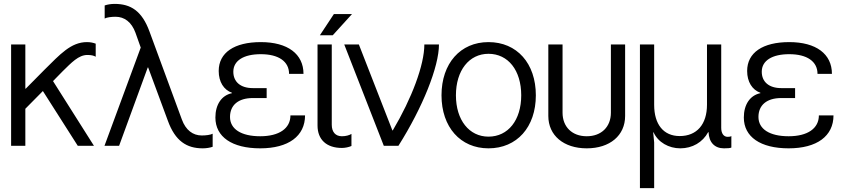

<svg xmlns="http://www.w3.org/2000/svg" viewBox="-20 -748 4323 985"><path d="M37 -520V0H110V-190L200 -281L379 0H462L252 -332L302 -383C346 -426 383 -466 428 -466C448 -466 461 -463 471 -457V-524C457 -529 444 -532 426 -532C344 -532 288 -469 209 -391L112 -293H110V-520Z M591 0 738 -402H740L841 -129C879 -24 938 13 1020 13C1038 13 1057 10 1071 5V-62C1060 -56 1037 -53 1015 -53C970 -53 933 -80 913 -135L747 -586C708 -693 650 -728 568 -728C550 -728 531 -725 517 -720V-653C528 -659 551 -662 573 -662C618 -662 655 -635 675 -580L702 -504L516 0Z M1160 -148C1160 -209 1203 -245 1277 -245H1348V-296H1277C1214 -296 1177 -328 1177 -380C1177 -437 1230 -470 1318 -470C1409 -470 1463 -433 1463 -369H1537C1537 -471 1456 -532 1318 -532C1182 -532 1102 -478 1102 -384C1102 -328 1128 -287 1170 -272V-270C1117 -259 1085 -212 1085 -145C1085 -46 1170 13 1315 13C1460 13 1545 -50 1545 -156H1470C1470 -89 1412 -49 1315 -49C1217 -49 1160 -86 1160 -148Z M1609 -104C1609 -32 1655 11 1734 11C1751 11 1769 7 1783 1V-61C1772 -54 1754 -49 1734 -49C1701 -49 1682 -71 1682 -108V-520H1609ZM1621 -567H1687L1786 -676H1693Z M1821 -520H1746L1949 0H2024C2149 -198 2232 -406 2232 -520H2157C2157 -415 2093 -244 1995 -79H1993Z M2486 -532C2342 -532 2245 -423 2245 -259C2245 -96 2342 13 2486 13C2632 13 2729 -96 2729 -259C2729 -423 2632 -532 2486 -532ZM2319 -259C2319 -387 2387 -472 2486 -472C2587 -472 2654 -387 2654 -259C2654 -132 2587 -47 2486 -47C2387 -47 2319 -132 2319 -259Z M2990 13C3109 13 3187 -53 3187 -153V-520H3114V-170C3114 -97 3065 -49 2990 -49C2915 -49 2866 -97 2866 -170V-520H2793V-153C2793 -53 2872 13 2990 13Z M3263 217H3336V-17L3331 -69H3333C3356 -18 3411 13 3470 13C3532 13 3585 -18 3613 -70H3615C3617 -18 3646 13 3694 13C3712 13 3727 12 3732 9V-50C3728 -47 3721 -46 3713 -46C3693 -46 3680 -63 3680 -92V-520H3607V-211C3607 -110 3555 -50 3467 -50C3384 -50 3336 -110 3336 -210V-520H3263Z M3871 -148C3871 -209 3914 -245 3988 -245H4059V-296H3988C3925 -296 3888 -328 3888 -380C3888 -437 3941 -470 4029 -470C4120 -470 4174 -433 4174 -369H4248C4248 -471 4167 -532 4029 -532C3893 -532 3813 -478 3813 -384C3813 -328 3839 -287 3881 -272V-270C3828 -259 3796 -212 3796 -145C3796 -46 3881 13 4026 13C4171 13 4256 -50 4256 -156H4181C4181 -89 4123 -49 4026 -49C3928 -49 3871 -86 3871 -148Z"/></svg>

Font: Non Bureau Light
Style: Regular
Weight: 300
Designer: Jona Saucedo
Foundry: Non Foundry
Version: Version 1.000;FEAKit 1.0